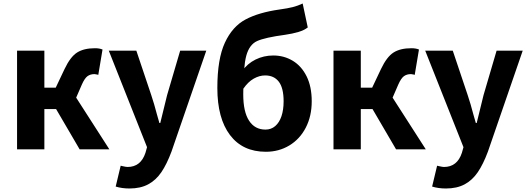

<svg xmlns="http://www.w3.org/2000/svg" viewBox="-20 -851 3011 1094"><path d="M232.8 -562.4V-351.6H297.6L348 -458Q381.2 -527.8 419.7 -552Q458.2 -576.2 521 -576.2Q547 -576.2 564.2 -568.8L540 -424.2Q538.8 -424.4 535.2 -426Q521.6 -428.8 519 -428.8Q494.8 -428.8 478.5 -416.9Q462.2 -405 446.2 -368.8L414 -294.6L603.2 0H433.8L299.6 -229.6H232.8V0H77.2V-562.4Z M639.2 212 667.6 93.2 676.8 95.4Q698.6 100.4 706.6 100.4Q782.2 100.4 808.8 19.8L817.8 -12.4L599.8 -562.4H756.8L841.8 -309.2Q850 -285.8 858.4 -256.4Q866.8 -227 874.4 -198.4L888.2 -150.2H893.2Q905.8 -202.8 932.2 -309.2L1006.6 -562.4H1155.4L957.2 12.6Q930.4 84.6 899.4 130.2Q868.4 175.8 824.3 199.4Q780.2 223 718 223Q674.6 223 639.2 212Z M1218.4 -349.8Q1218.4 -514.8 1261.3 -607.6Q1304.2 -700.4 1379.5 -740.3Q1454.8 -780.2 1572.4 -796.8Q1621.4 -803.6 1649.2 -810.8Q1677 -818 1704.6 -831L1733.6 -694.6Q1712.8 -678.4 1679.6 -668.6Q1646.4 -658.8 1604.8 -652.8Q1489 -637.2 1444.8 -617Q1400.6 -596.8 1383.3 -533.6Q1366 -470.4 1366 -313.4Q1366 -214.4 1399 -163.5Q1432 -112.6 1492.6 -112.6Q1525 -112.6 1548.3 -132.7Q1571.6 -152.8 1583.8 -188.9Q1596 -225 1596 -274Q1596 -349.6 1568.7 -385.4Q1541.4 -421.2 1490.6 -421.2Q1458 -421.2 1425.6 -402.9Q1393.2 -384.6 1365.8 -344.6L1359 -445.2Q1389.2 -488.6 1436 -511.7Q1482.8 -534.8 1537.2 -534.8Q1598.4 -534.8 1648.3 -504.6Q1698.2 -474.4 1727.2 -415.8Q1756.2 -357.2 1756.2 -274Q1756.2 -189.4 1722.4 -123.9Q1688.6 -58.4 1628.8 -22.3Q1569 13.8 1495 13.8Q1362.6 13.8 1290.5 -81.5Q1218.4 -176.8 1218.4 -349.8Z M2035.8 -562.4V-351.6H2100.6L2151 -458Q2184.2 -527.8 2222.7 -552Q2261.2 -576.2 2324 -576.2Q2350 -576.2 2367.2 -568.8L2343 -424.2Q2341.8 -424.4 2338.2 -426Q2324.6 -428.8 2322 -428.8Q2297.8 -428.8 2281.5 -416.9Q2265.2 -405 2249.2 -368.8L2217 -294.6L2406.2 0H2236.8L2102.6 -229.6H2035.8V0H1880.2V-562.4Z M2442.2 212 2470.6 93.2 2479.8 95.4Q2501.6 100.4 2509.6 100.4Q2585.2 100.4 2611.8 19.8L2620.8 -12.4L2402.8 -562.4H2559.8L2644.8 -309.2Q2653 -285.8 2661.4 -256.4Q2669.8 -227 2677.4 -198.4L2691.2 -150.2H2696.2Q2708.8 -202.8 2735.2 -309.2L2809.6 -562.4H2958.4L2760.2 12.6Q2733.4 84.6 2702.4 130.2Q2671.4 175.8 2627.3 199.4Q2583.2 223 2521 223Q2477.6 223 2442.2 212Z"/></svg>

Font: 寒蝉端黑体 Light
Style: Regular
Weight: 300
Designer: ChillDuanSans {Warren2060}; 
Source Han Sans {Ryoko NISHIZUKA 西塚涼子 (kana, bopomofo & ideographs); Paul D. Hunt (Latin, G
Foundry: ChillType&Adobe
Version: Version 1.300;Glyphs 3.3 (3306)